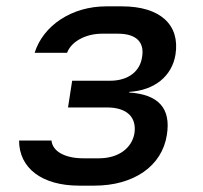

<svg xmlns="http://www.w3.org/2000/svg" viewBox="-20 -577 640 604"><path d="M229 7H277C400 7 490 -54 505 -153C518 -235 480 -280 386 -286L387 -288C467 -293 521 -338 532 -405C547 -499 484 -557 364 -557H314C206 -557 116 -497 89 -411H191C204 -446 249 -471 301 -471H351C408 -471 435 -445 427 -398C421 -353 384 -323 326 -323H207L194 -239H316C380 -239 410 -208 403 -158C395 -111 353 -79 291 -79H242C184 -79 145 -101 142 -135H40C40 -48 112 7 229 7Z"/></svg>

Font: JetBrains Mono Medium
Style: Italic
Weight: 436
Italic angle: -9°
Monospace: yes
Designer: Philipp Nurullin, Konstantin Bulenkov
Foundry: JetBrains
Version: Version 2.305